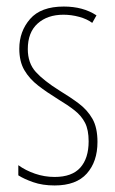

<svg xmlns="http://www.w3.org/2000/svg" viewBox="-20 -557 352 587"><path d="M278 -123Q278 -63 245.5 -26.5Q213 10 147 10Q110 10 81.5 0Q53 -10 36 -21V-52Q58 -36 87 -26Q116 -16 147 -16Q200 -16 225.5 -44.5Q251 -73 251 -125Q251 -160 240 -181.5Q229 -203 208 -219.5Q187 -236 157 -254Q123 -275 96.5 -295.5Q70 -316 54.5 -342.5Q39 -369 39 -408Q39 -461 72 -499Q105 -537 175 -537Q234 -537 275 -510L262 -487Q246 -499 222 -505.5Q198 -512 174 -512Q125 -512 95 -485Q65 -458 65 -407Q65 -364 89.5 -337Q114 -310 162 -280Q195 -260 221 -240.5Q247 -221 262.5 -194Q278 -167 278 -123Z"/></svg>

Font: Noto Sans Gujarati UI ExtraCondensed Thin
Style: Regular
Weight: 100
Width: 2
Designer: Jelle Bosma - Monotype Design Team, Universal Thirst
Foundry: Monotype Imaging Inc.
Version: Version 2.106; ttfautohint (v1.8.4.7-5d5b)